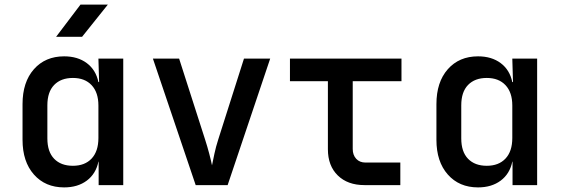

<svg xmlns="http://www.w3.org/2000/svg" viewBox="-20 -805 2440 835"><path d="M224 -645 330 -785H449L337 -645ZM259 10Q177 10 127.5 -46Q78 -102 78 -197V-352Q78 -448 127.5 -504Q177 -560 259 -560Q318 -560 357.5 -530.5Q397 -501 408 -448H411L408 -550H516V0H409V-102H408Q397 -49 357.5 -19.5Q318 10 259 10ZM297 -84Q349 -84 378.5 -115.5Q408 -147 408 -205V-346Q408 -403 378.5 -434.5Q349 -466 297 -466Q245 -466 215.5 -435.5Q186 -405 186 -347V-203Q186 -145 215.5 -114.5Q245 -84 297 -84Z M831 0 645 -550H759L872 -198Q882 -167 890 -136.5Q898 -106 902 -86Q906 -106 912.5 -136.5Q919 -167 929 -198L1041 -550H1155L970 0Z M1565 0Q1492 0 1449 -42Q1406 -84 1406 -156V-452H1241V-550H1726V-452H1514V-157Q1514 -131 1529 -114.5Q1544 -98 1570 -98H1721V0Z M2059 10Q1977 10 1927.5 -46Q1878 -102 1878 -197V-352Q1878 -448 1927.5 -504Q1977 -560 2059 -560Q2118 -560 2157.5 -530.5Q2197 -501 2208 -448H2211L2208 -550H2316V0H2209V-102H2208Q2197 -49 2157.5 -19.5Q2118 10 2059 10ZM2097 -84Q2149 -84 2178.5 -115.5Q2208 -147 2208 -205V-346Q2208 -403 2178.5 -434.5Q2149 -466 2097 -466Q2045 -466 2015.5 -435.5Q1986 -405 1986 -347V-203Q1986 -145 2015.5 -114.5Q2045 -84 2097 -84Z"/></svg>

Font: JetBrains Mono SemiBold
Style: Regular
Weight: 472
Monospace: yes
Designer: Philipp Nurullin, Konstantin Bulenkov
Foundry: JetBrains
Version: Version 2.305; ttfautohint (v1.8.4.7-5d5b)